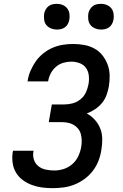

<svg xmlns="http://www.w3.org/2000/svg" viewBox="-20 -972 640 1000"><path d="M255 8Q226 8 199 4.5Q172 1 146.5 -8.5Q121 -18 99.5 -33.5Q78 -49 64 -72Q50 -95 46 -122.5Q42 -150 46 -178L48 -187H155L154 -182Q150 -160 157 -139.5Q164 -119 180.5 -106Q197 -93 219 -88.5Q241 -84 263 -84Q288 -84 312.5 -92Q337 -100 357 -117.5Q377 -135 388 -159Q399 -183 403 -207Q406 -224 405.5 -241Q405 -258 401 -273.5Q397 -289 387 -301.5Q377 -314 363 -322Q349 -330 332.5 -333Q316 -336 299 -336H234L250 -428H315Q337 -428 359 -434Q381 -440 399.5 -455Q418 -470 427.5 -491Q437 -512 441 -534Q445 -556 442.5 -578.5Q440 -601 428 -618Q416 -635 395 -643Q374 -651 351 -651Q331 -651 310 -645Q289 -639 272 -624.5Q255 -610 244.5 -590Q234 -570 231 -550L230 -548H123L124 -551Q128 -578 139 -603.5Q150 -629 166 -652Q182 -675 205 -693.5Q228 -712 253.5 -723Q279 -734 306 -738.5Q333 -743 360 -743Q389 -743 417.5 -738Q446 -733 471 -719.5Q496 -706 513 -684.5Q530 -663 540 -637Q550 -611 551 -581.5Q552 -552 547 -522Q543 -500 535 -477.5Q527 -455 511.5 -436Q496 -417 475 -403Q454 -389 432 -381Q456 -368 474 -348Q492 -328 502 -303Q512 -278 512.5 -249.5Q513 -221 508 -192Q504 -164 493.5 -136Q483 -108 464.5 -83.5Q446 -59 421 -40.5Q396 -22 368.5 -11Q341 0 312 4Q283 8 255 8ZM506 -818Q490 -818 475.5 -824Q461 -830 451.5 -841.5Q442 -853 440 -869Q438 -885 440 -901Q442 -912 448 -922.5Q454 -933 463 -940Q472 -947 483.5 -949.5Q495 -952 506 -952Q522 -952 536.5 -946Q551 -940 560 -928.5Q569 -917 571.5 -901Q574 -885 571 -869Q569 -858 563.5 -847.5Q558 -837 548.5 -830Q539 -823 528 -820.5Q517 -818 506 -818ZM276 -818Q260 -818 245.5 -824Q231 -830 221.5 -841.5Q212 -853 210 -869Q208 -885 210 -901Q212 -912 218 -922.5Q224 -933 233 -940Q242 -947 253.5 -949.5Q265 -952 276 -952Q292 -952 306.5 -946Q321 -940 330 -928.5Q339 -917 341.5 -901Q344 -885 341 -869Q339 -858 333.5 -847.5Q328 -837 318.5 -830Q309 -823 298 -820.5Q287 -818 276 -818Z"/></svg>

Font: Iosevka Aile Semibold
Style: Italic
Weight: 600
Italic angle: -9°
Designer: Belleve Invis
Foundry: Belleve Invis
Version: Version 31.1.0; ttfautohint (v1.8.4)